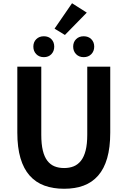

<svg xmlns="http://www.w3.org/2000/svg" viewBox="-20 -1152 788 1186"><path d="M376 14Q308 14 254.5 -5.5Q201 -25 163.5 -67Q126 -109 106.5 -175Q87 -241 87 -333V-740H235V-320Q235 -262 244.5 -222.5Q254 -183 272.5 -159Q291 -135 317 -124.5Q343 -114 376 -114Q409 -114 435 -124.5Q461 -135 480 -159Q499 -183 509 -222.5Q519 -262 519 -320V-740H661V-333Q661 -241 642 -175Q623 -109 586 -67Q549 -25 496.5 -5.5Q444 14 376 14ZM317 -975 425 -1132 516 -1074 381 -936ZM497 -799Q468 -799 450 -817.5Q432 -836 432 -864Q432 -892 450 -910Q468 -928 497 -928Q526 -928 544 -910Q562 -892 562 -864Q562 -836 544 -817.5Q526 -799 497 -799ZM186 -864Q186 -892 204 -910Q222 -928 251 -928Q280 -928 297.5 -910Q315 -892 315 -864Q315 -836 297.5 -817.5Q280 -799 251 -799Q222 -799 204 -817.5Q186 -836 186 -864Z"/></svg>

Font: Kinto Sans
Style: Bold
Weight: 700
Designer: Authors: Ryoko NISHIZUKA  (kana & ideographs); Paul D. Hunt (Latin, Greek & Cyrillic); Wenlong ZHANG  (bopomofo); Sandol
Foundry: Adobe Systems Incorporated, ookami Inc.
Version: Version 0.001